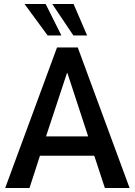

<svg xmlns="http://www.w3.org/2000/svg" viewBox="-20 -943 676 963"><path d="M6 0 266 -705H370L630 0H506L441 -198L487 -162H147L192 -198L128 0ZM316 -577 202 -232 186 -259H447L431 -232L318 -577ZM348 -765 242 -923H349L417 -765ZM219 -765 103 -923H209L288 -765Z"/></svg>

Font: Nunito Sans 10pt Condensed
Style: Bold
Weight: 700
Width: 3
Designer: Vernon Adams
Foundry: Vernon Adams
Version: Version 3.101;gftools[0.9.27]